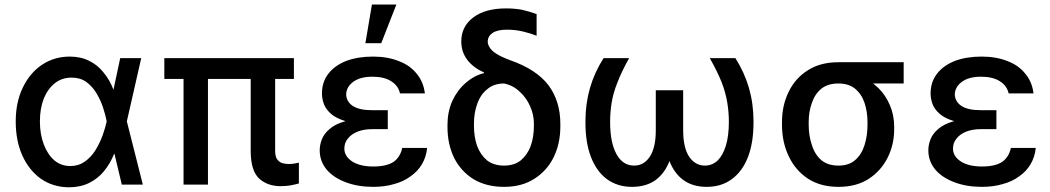

<svg xmlns="http://www.w3.org/2000/svg" viewBox="-20 -797 4534 829"><path d="M276.4 11.7Q208 10.7 156.2 -25.4Q105.5 -61.5 76.2 -126Q47.9 -189.5 47.9 -272.5Q47.9 -355.5 78.1 -418Q108.4 -481.4 160.2 -516.6Q213.9 -552.7 281.2 -552.7Q329.1 -552.7 365.2 -534.2Q401.4 -516.6 426.8 -484.4Q453.1 -453.1 469.7 -410.2Q481.4 -410.2 506.8 -410.2Q511.7 -376 527.3 -274.4Q544.9 -206.1 596.7 0Q574.2 0 505.9 0Q489.3 -68.4 440.4 -274.4Q435.5 -300.8 424.8 -333Q414.1 -365.2 396.5 -394.5Q378.9 -423.8 352.5 -443.4Q326.2 -461.9 289.1 -461.9Q248 -461.9 217.8 -438.5Q186.5 -414.1 168.9 -371.1Q152.3 -328.1 152.3 -272.5Q152.3 -217.8 168.9 -173.8Q185.5 -129.9 214.8 -104.5Q244.1 -80.1 284.2 -80.1Q319.3 -80.1 346.7 -99.6Q374 -119.1 392.6 -149.4Q411.1 -179.7 422.9 -211.9Q434.6 -245.1 440.4 -271.5Q460 -362.3 499 -545.9Q521.5 -545.9 589.8 -545.9Q574.2 -476.6 527.3 -271.5Q522.5 -236.3 506.8 -132.8Q498 -132.8 472.7 -132.8Q456.1 -90.8 428.7 -57.6Q402.3 -25.4 364.3 -6.8Q326.2 11.7 276.4 11.7Z M1249 -545.9Q1249 -523.4 1249 -456.1Q1109.4 -456.1 689.5 -456.1Q689.5 -478.5 689.5 -545.9Q829.1 -545.9 1249 -545.9ZM877.9 -545.9Q877.9 -409.2 877.9 0Q851.6 0 772.5 0Q772.5 -136.7 772.5 -545.9Q798.8 -545.9 877.9 -545.9ZM1062.5 -545.9Q1088.9 -545.9 1168 -545.9Q1168 -446.3 1168 -147.5Q1168 -122.1 1175.8 -110.4Q1184.6 -97.7 1198.2 -92.8Q1211.9 -88.9 1227.5 -88.9Q1239.3 -88.9 1251 -90.8Q1262.7 -92.8 1270.5 -94.7Q1270.5 -64.5 1270.5 -4.9Q1256.8 -1 1237.3 2.9Q1217.8 6.8 1191.4 6.8Q1134.8 6.8 1098.6 -26.4Q1063.5 -59.6 1062.5 -140.6Q1062.5 -275.4 1062.5 -545.9Z M1568.4 -285.2Q1589.8 -285.2 1654.3 -285.2Q1654.3 -273.4 1654.3 -239.3Q1636.7 -239.3 1585 -239.3Q1550.8 -239.3 1523.4 -228.5Q1497.1 -217.8 1482.4 -199.2Q1466.8 -180.7 1466.8 -155.3Q1466.8 -122.1 1501 -99.6Q1535.2 -78.1 1591.8 -78.1Q1648.4 -78.1 1678.7 -97.7Q1708 -118.2 1716.8 -158.2Q1752.9 -158.2 1824.2 -158.2Q1820.3 -119.1 1801.8 -87.9Q1783.2 -56.6 1752 -35.2Q1721.7 -12.7 1680.7 -2Q1640.6 9.8 1591.8 9.8Q1525.4 9.8 1473.6 -9.8Q1420.9 -29.3 1390.6 -64.5Q1360.4 -100.6 1360.4 -148.4Q1360.4 -171.9 1370.1 -196.3Q1379.9 -220.7 1403.3 -240.2Q1426.8 -260.7 1466.8 -272.5Q1506.8 -285.2 1568.4 -285.2ZM1654.3 -262.7Q1632.8 -262.7 1568.4 -262.7Q1509.8 -262.7 1470.7 -274.4Q1431.6 -286.1 1410.2 -304.7Q1387.7 -324.2 1378.9 -346.7Q1370.1 -370.1 1370.1 -393.6Q1370.1 -443.4 1398.4 -479.5Q1425.8 -514.6 1475.6 -534.2Q1525.4 -552.7 1590.8 -552.7Q1653.3 -552.7 1702.1 -533.2Q1751 -514.6 1779.3 -478.5Q1808.6 -443.4 1814.5 -393.6Q1778.3 -393.6 1707 -393.6Q1700.2 -426.8 1668.9 -446.3Q1638.7 -465.8 1587.9 -465.8Q1536.1 -465.8 1505.9 -444.3Q1475.6 -421.9 1474.6 -389.6Q1475.6 -358.4 1502.9 -339.8Q1531.2 -321.3 1585 -321.3Q1607.4 -321.3 1654.3 -321.3Q1654.3 -306.6 1654.3 -262.7ZM1557.6 -610.4Q1564.5 -651.4 1585.9 -777.3Q1612.3 -777.3 1691.4 -777.3Q1674.8 -735.4 1626 -610.4Q1608.4 -610.4 1557.6 -610.4Z M1971.7 -618.2Q1971.7 -682.6 2023.4 -721.7Q2075.2 -760.7 2165 -760.7Q2202.1 -760.7 2233.4 -754.9Q2263.7 -748 2296.9 -736.3Q2296.9 -705.1 2296.9 -642.6Q2276.4 -651.4 2241.2 -660.2Q2206.1 -668.9 2169.9 -668.9Q2128.9 -668.9 2107.4 -655.3Q2085.9 -640.6 2085.9 -617.2Q2085.9 -605.5 2093.8 -592.8Q2101.6 -579.1 2122.1 -565.4Q2143.6 -551.8 2182.6 -537.1Q2294.9 -498 2347.7 -429.7Q2399.4 -360.4 2399.4 -261.7Q2399.4 -257.8 2399.4 -251Q2399.4 -176.8 2370.1 -117.2Q2340.8 -58.6 2286.1 -24.4Q2232.4 9.8 2156.2 9.8Q2080.1 9.8 2024.4 -23.4Q1969.7 -57.6 1940.4 -116.2Q1912.1 -174.8 1912.1 -249Q1912.1 -252 1912.1 -258.8Q1912.1 -313.5 1932.6 -360.4Q1954.1 -407.2 1990.2 -438.5Q2026.4 -470.7 2070.3 -481.4Q2070.3 -482.4 2069.3 -484.4Q2023.4 -504.9 1998 -538.1Q1971.7 -572.3 1971.7 -618.2ZM2026.4 -263.7Q2026.4 -260.7 2026.4 -253.9Q2026.4 -206.1 2040 -167Q2054.7 -127.9 2083 -104.5Q2112.3 -82 2156.2 -82Q2200.2 -82 2228.5 -104.5Q2256.8 -127.9 2271.5 -167Q2285.2 -206.1 2285.2 -253.9Q2285.2 -257.8 2285.2 -263.7Q2285.2 -301.8 2268.6 -338.9Q2252.9 -375 2223.6 -401.4Q2195.3 -428.7 2156.2 -436.5Q2112.3 -436.5 2084 -412.1Q2054.7 -388.7 2041 -349.6Q2026.4 -310.5 2026.4 -263.7Z M2585.9 -545.9Q2613.3 -545.9 2696.3 -545.9Q2664.1 -488.3 2646.5 -442.4Q2627.9 -396.5 2621.1 -354.5Q2614.3 -313.5 2614.3 -270.5Q2614.3 -181.6 2641.6 -131.8Q2668.9 -82 2717.8 -82Q2760.7 -82 2786.1 -121.1Q2811.5 -160.2 2811.5 -234.4Q2811.5 -292 2811.5 -407.2Q2832 -407.2 2892.6 -407.2Q2892.6 -365.2 2892.6 -239.3Q2892.6 -161.1 2872.1 -105.5Q2851.6 -49.8 2810.5 -19.5Q2769.5 9.8 2709 9.8Q2646.5 9.8 2600.6 -23.4Q2555.7 -56.6 2531.2 -120.1Q2507.8 -181.6 2507.8 -267.6Q2507.8 -270.5 2507.8 -274.4Q2507.8 -348.6 2527.3 -417Q2546.9 -484.4 2585.9 -545.9ZM3044.9 -545.9Q3072.3 -545.9 3155.3 -545.9Q3194.3 -484.4 3213.9 -417Q3233.4 -348.6 3233.4 -274.4Q3233.4 -270.5 3233.4 -267.6Q3233.4 -181.6 3210 -120.1Q3185.5 -56.6 3139.6 -23.4Q3094.7 9.8 3031.2 9.8Q2971.7 9.8 2930.7 -19.5Q2889.6 -49.8 2869.1 -105.5Q2848.6 -161.1 2848.6 -239.3Q2848.6 -294.9 2848.6 -407.2Q2869.1 -407.2 2929.7 -407.2Q2929.7 -364.3 2929.7 -234.4Q2929.7 -160.2 2955.1 -121.1Q2981.4 -82 3023.4 -82Q3055.7 -82 3079.1 -104.5Q3101.6 -127 3114.3 -168.9Q3127 -210.9 3127 -270.5Q3127 -313.5 3120.1 -354.5Q3113.3 -396.5 3095.7 -442.4Q3077.1 -488.3 3044.9 -545.9Z M3356.4 -258.8Q3356.4 -261.7 3356.4 -269.5Q3356.4 -342.8 3385.7 -401.4Q3414.1 -460 3468.8 -494.1Q3522.5 -528.3 3599.6 -528.3Q3613.3 -525.4 3626 -513.7Q3637.7 -502 3654.3 -488.3Q3670.9 -474.6 3697.3 -464.8Q3739.3 -449.2 3771.5 -418Q3803.7 -386.7 3822.3 -342.8Q3840.8 -299.8 3840.8 -249Q3840.8 -245.1 3840.8 -238.3Q3840.8 -172.9 3812.5 -116.2Q3784.2 -59.6 3730.5 -24.4Q3676.8 9.8 3600.6 9.8Q3523.4 9.8 3468.8 -25.4Q3414.1 -61.5 3385.7 -122.1Q3356.4 -182.6 3356.4 -258.8ZM3471.7 -269.5Q3471.7 -266.6 3471.7 -258.8Q3471.7 -210.9 3485.4 -170.9Q3498 -129.9 3526.4 -105.5Q3554.7 -82 3600.6 -82Q3645.5 -82 3672.9 -106.4Q3700.2 -129.9 3712.9 -170.9Q3725.6 -210.9 3725.6 -258.8Q3725.6 -262.7 3725.6 -269.5Q3725.6 -314.5 3712.9 -352.5Q3700.2 -390.6 3671.9 -414.1Q3644.5 -436.5 3599.6 -436.5Q3554.7 -436.5 3526.4 -414.1Q3498 -390.6 3485.4 -352.5Q3471.7 -314.5 3471.7 -269.5ZM3881.8 -528.3Q3881.8 -505.9 3881.8 -436.5Q3810.5 -436.5 3599.6 -436.5Q3599.6 -460 3599.6 -528.3Q3669.9 -528.3 3881.8 -528.3Z M4196.3 -285.2Q4217.8 -285.2 4282.2 -285.2Q4282.2 -273.4 4282.2 -239.3Q4264.6 -239.3 4212.9 -239.3Q4178.7 -239.3 4151.4 -228.5Q4125 -217.8 4110.4 -199.2Q4094.7 -180.7 4094.7 -155.3Q4094.7 -122.1 4128.9 -99.6Q4163.1 -78.1 4219.7 -78.1Q4276.4 -78.1 4306.6 -97.7Q4335.9 -118.2 4344.7 -158.2Q4380.9 -158.2 4452.1 -158.2Q4448.2 -119.1 4429.7 -87.9Q4411.1 -56.6 4379.9 -35.2Q4349.6 -12.7 4308.6 -2Q4268.6 9.8 4219.7 9.8Q4153.3 9.8 4101.6 -9.8Q4048.8 -29.3 4018.6 -64.5Q3988.3 -100.6 3988.3 -148.4Q3988.3 -171.9 3998 -196.3Q4007.8 -220.7 4031.2 -240.2Q4054.7 -260.7 4094.7 -272.5Q4134.8 -285.2 4196.3 -285.2ZM4282.2 -262.7Q4260.7 -262.7 4196.3 -262.7Q4137.7 -262.7 4098.6 -274.4Q4059.6 -286.1 4038.1 -304.7Q4015.6 -324.2 4006.8 -346.7Q3998 -370.1 3998 -393.6Q3998 -443.4 4026.4 -479.5Q4053.7 -514.6 4103.5 -534.2Q4153.3 -552.7 4218.8 -552.7Q4281.2 -552.7 4330.1 -533.2Q4378.9 -514.6 4407.2 -478.5Q4436.5 -443.4 4442.4 -393.6Q4406.2 -393.6 4335 -393.6Q4328.1 -426.8 4296.9 -446.3Q4266.6 -465.8 4215.8 -465.8Q4164.1 -465.8 4133.8 -444.3Q4103.5 -421.9 4102.5 -389.6Q4103.5 -358.4 4130.9 -339.8Q4159.2 -321.3 4212.9 -321.3Q4235.4 -321.3 4282.2 -321.3Q4282.2 -306.6 4282.2 -262.7Z"/></svg>

Font: DeepSea
Style: Medium
Weight: 500
Designer: Stem
Version: Version 3.019;git-0a5106e0b